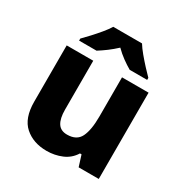

<svg xmlns="http://www.w3.org/2000/svg" viewBox="-177 -907 1017 1058"><g transform="rotate(30 331.5 -378.0)"><path d="M591 -549V0H463L441 -70H431Q405 -28 360 -9Q315 10 264 10Q179 10 124.5 -38Q70 -86 70 -191V-549H239V-238Q239 -182 257.5 -153Q276 -124 317 -124Q378 -124 400 -169Q422 -214 422 -299V-549ZM424 -766Q438 -743 461 -715.5Q484 -688 507.5 -662.5Q531 -637 549 -619V-606H438Q412 -621 384.5 -641Q357 -661 332 -686Q305 -661 279.5 -642Q254 -623 227 -606H116V-619Q135 -638 158.5 -663.5Q182 -689 204.5 -716Q227 -743 241 -766Z"/></g></svg>

Font: Noto Sans Sinhala UI ExtraBold
Style: Regular
Weight: 800
Designer: Jelle Bosma - Monotype Design Team
Foundry: Monotype Imaging Inc.
Version: Version 2.006; ttfautohint (v1.8.4.7-5d5b)